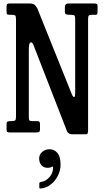

<svg xmlns="http://www.w3.org/2000/svg" viewBox="-20 -770 596 1116"><path d="M45.5 -684H35.5Q24.5 -684 21.2 -687.5Q18 -691 18 -701.5V-726Q18 -740.5 20.8 -745.2Q23.5 -750 38 -750H144Q163 -750 171.2 -747.5Q179.5 -745 184 -739.2Q188.5 -733.5 196 -723.5L398 -221Q404 -206.5 410.5 -205.8Q417 -205 417 -235.5V-661Q417 -676.5 412.2 -680.2Q407.5 -684 392.5 -684H390.5Q378.5 -684 367.8 -685.8Q357 -687.5 357 -701V-722Q357 -737.5 361.8 -743.8Q366.5 -750 382 -750H523Q532.5 -750 539.8 -748Q547 -746 547 -735V-707Q547 -693 545 -688.5Q543 -684 536.5 -684H515.5Q500 -684 496 -679.2Q492 -674.5 492 -658.5V-11.5Q492 -2 489.8 4.2Q487.5 10.5 476.5 10.5H402Q388.5 10.5 382.8 7Q377 3.5 371 -3.5L173.5 -511Q166 -527.5 156.8 -523Q147.5 -518.5 147.5 -481.5V-88.5Q147.5 -74 151.2 -70Q155 -66 170 -66H195.5Q207 -66 209.8 -61.5Q212.5 -57 212.5 -46V-20.5Q212.5 -6.5 207.5 -3.2Q202.5 0 189.5 0H40.5Q26.5 0 22.2 -3.2Q18 -6.5 18 -20.5V-46.5Q18 -60.5 23.8 -63.2Q29.5 -66 42 -66H45.5Q63.5 -66 68.2 -70.5Q73 -75 73 -92V-659Q73 -676.5 68 -680.2Q63 -684 45.5 -684ZM207.5 152Q207.5 128.5 225.2 113Q243 97.5 268.5 97.5Q295.5 97.5 313.8 119.2Q332 141 332 188Q332 218.5 317.5 249Q303 279.5 277.2 300.8Q251.5 322 218 325.5Q213 326 210.8 325Q208.5 324 208.5 318.5V296.5Q208.5 289 218.5 287.5Q247 283.5 268.2 258.8Q289.5 234 288.5 201.5Q288 195.5 280 200.5Q272 205.5 257 205.5Q234 205.5 220.8 190.2Q207.5 175 207.5 152Z"/></svg>

Font: Besley* Condensed Medium
Style: Regular
Weight: 500
Width: 3
Designer: Owen Earl
Foundry: indestructible type*
Version: Version 3.000; ttfautohint (v1.8.3)